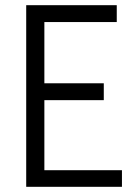

<svg xmlns="http://www.w3.org/2000/svg" viewBox="-20 -720 526 740"><path d="M81 -700H430V-635H151V-399H380V-334H151V-64H450V0H81Z"/></svg>

Font: Strong
Style: Regular
Weight: 400
Designer: Roman Shchyukin (Gaslight Type Foundry)
Foundry: Cyreal (www.cyreal.org)
Version: Version 1.001